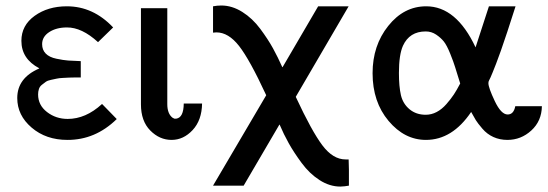

<svg xmlns="http://www.w3.org/2000/svg" viewBox="-20 -503 2002 701"><path d="M43 -145Q43 -218.3 123 -252.9V-253.9Q58.1 -288.1 58.1 -354Q58.1 -410.2 106.4 -445.1Q154.8 -480 224.1 -480Q320.3 -480 393.1 -402.8L337.9 -349.1Q278.8 -403.3 224.1 -402.8Q186 -402.8 159.9 -386Q133.8 -369.1 133.8 -341.8Q133.8 -320.8 147 -307.4Q160.2 -293.9 186 -288.6Q211.9 -283.2 229 -282Q246.1 -280.8 274.9 -279.8V-220.2Q270 -220.2 255.6 -220.2Q241.2 -220.2 232.7 -219.7Q224.1 -219.2 209.5 -218.5Q194.8 -217.8 186.5 -215.8Q178.2 -213.9 166 -211.4Q153.8 -209 147 -204.1Q140.1 -199.2 132.6 -193.1Q125 -187 122.1 -178Q119.1 -168.9 119.1 -158.2Q119.1 -119.1 151.6 -94Q184.1 -68.8 227.1 -68.8Q293 -68.8 352.1 -123H353L405.8 -68.8V-67.9Q327.6 8.3 226.1 7.8Q147.9 7.8 95.5 -37.1Q43 -82 43 -145Z M494.6 -122.1V-473.1H590.8V-123Q590.8 -87.9 609.9 -73.2L616.7 -69.8H623.5Q650.4 -73.7 650.9 -125H717.8Q716.8 -64 683.3 -28.1Q649.9 7.8 606.4 7.8Q562.5 7.8 528.6 -26.6Q494.6 -61 494.6 -122.1Z M757.8 174.8 951.7 -154.8V-155.8Q891.6 -285.6 852.8 -335.2Q814 -384.8 770 -384.8Q768.1 -384.8 763.9 -384.3Q759.8 -383.8 757.8 -383.8V-480Q772.9 -482.9 788.1 -482.9Q827.1 -482.9 864.5 -459.5Q901.9 -436 930.4 -397.5Q959 -358.9 976.8 -326.4Q994.6 -293.9 1010.7 -257.8H1011.7L1141.6 -480H1252.9L1060.1 -149.9V-148.9Q1118.2 -23.9 1157 27.6Q1195.8 79.1 1241.7 79.1H1252.9L1253.9 117.2V174.8Q1238.8 177.7 1222.7 178.2Q1183.6 178.2 1146.7 154.5Q1109.9 130.9 1081.3 92Q1052.7 53.2 1034.2 20Q1015.6 -13.2 1001 -47.9H1000L869.6 174.8Z M1340.3 -235.8Q1340.3 -336.9 1397.5 -408.4Q1454.6 -480 1536.1 -480Q1646 -480 1716.3 -330.1L1765.1 -480H1862.3Q1846.2 -429.2 1832.3 -387.2Q1818.4 -345.2 1808.8 -318.1Q1799.3 -291 1791.3 -270.5Q1783.2 -250 1778.8 -239Q1774.4 -228 1771 -220.5Q1767.6 -212.9 1765.9 -210Q1764.2 -207 1763.7 -204.6Q1763.2 -202.1 1763.2 -199.2Q1763.2 -183.1 1786.4 -134Q1809.6 -85 1833.5 -85Q1855.5 -85 1861.3 -115.2H1958.5Q1957.5 -61 1919.9 -26.6Q1882.3 7.8 1832.5 7.8Q1804.7 7.8 1781.5 -2.7Q1758.3 -13.2 1741.2 -33.2Q1724.1 -53.2 1717.3 -64.2Q1710.4 -75.2 1700.2 -94.2Q1631.3 7.8 1535.2 7.8Q1457 7.8 1398.7 -61.5Q1340.3 -130.9 1340.3 -235.8ZM1436.5 -236.8Q1436.5 -187 1443.8 -155.5Q1451.2 -124 1475.3 -104Q1499.5 -84 1534.2 -84Q1555.2 -84 1574.2 -94Q1593.3 -104 1609.9 -123Q1626.5 -142.1 1637 -158Q1647.5 -173.8 1660.2 -198.2Q1647 -240.2 1641.6 -258.1Q1636.2 -275.9 1623.8 -306.9Q1611.3 -337.9 1600.3 -351.6Q1589.4 -365.2 1572.3 -376.7Q1555.2 -388.2 1534.2 -388.2Q1475.1 -388.2 1451.2 -335.9Q1436.5 -302.7 1436.5 -236.8Z"/></svg>

Font: CMU Bright
Style: SemiBold
Weight: 600
Version: Version 0.7.0